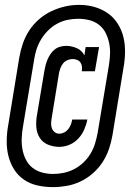

<svg xmlns="http://www.w3.org/2000/svg" viewBox="-20 -735 540 787"><path d="M223 -133Q199 -133 177 -142Q155 -151 143 -170Q131 -189 129 -212.5Q127 -236 131 -260L162 -445Q164 -456 167 -468Q170 -480 175 -491.5Q180 -503 187 -513.5Q194 -524 204 -532Q214 -540 226.5 -543.5Q239 -547 251 -547Q262 -547 273.5 -544.5Q285 -542 295 -537.5Q305 -533 313 -525.5Q321 -518 326 -508L331 -542H386L369 -443H315Q317 -452 316 -461.5Q315 -471 310 -478.5Q305 -486 296 -489.5Q287 -493 278 -493Q267 -493 256.5 -488.5Q246 -484 239 -475.5Q232 -467 228 -456.5Q224 -446 222 -436L192 -252Q190 -241 189.5 -230Q189 -219 192.5 -209.5Q196 -200 204 -193.5Q212 -187 223 -187Q233 -187 243 -192Q253 -197 260 -206Q267 -215 270.5 -224.5Q274 -234 276 -245H338Q334 -224 325 -203.5Q316 -183 300.5 -166.5Q285 -150 264.5 -141.5Q244 -133 223 -133ZM196 32Q164 32 133 25Q102 18 77.5 1Q53 -16 37 -42Q21 -68 14 -97.5Q7 -127 7.5 -159.5Q8 -192 14 -224L59 -499Q64 -528 73.5 -556Q83 -584 99.5 -609.5Q116 -635 139.5 -655.5Q163 -676 190.5 -689Q218 -702 246.5 -708.5Q275 -715 304 -715Q337 -715 367 -706.5Q397 -698 421.5 -681Q446 -664 462.5 -638Q479 -612 486 -582.5Q493 -553 492.5 -520.5Q492 -488 486 -456L441 -181Q436 -152 426.5 -124Q417 -96 400.5 -70.5Q384 -45 360.5 -24.5Q337 -4 309.5 9Q282 22 253 27Q224 32 196 32ZM197 -22Q219 -22 241 -26.5Q263 -31 283.5 -41.5Q304 -52 321.5 -68.5Q339 -85 351 -105Q363 -125 369.5 -146.5Q376 -168 380 -189L426 -465Q430 -489 431 -512.5Q432 -536 427.5 -558Q423 -580 413 -600Q403 -620 385.5 -633.5Q368 -647 346 -652.5Q324 -658 300 -658Q278 -658 256.5 -653.5Q235 -649 214.5 -638Q194 -627 177.5 -610.5Q161 -594 149 -574.5Q137 -555 130 -533.5Q123 -512 120 -491L74 -215Q70 -192 69 -168.5Q68 -145 72 -123Q76 -101 86 -81Q96 -61 113 -47.5Q130 -34 152 -28Q174 -22 197 -22Z"/></svg>

Font: Iosevka Curly Slab SmBdObl
Style: Regular
Weight: 600
Italic angle: -9°
Monospace: yes
Designer: Belleve Invis
Foundry: Belleve Invis
Version: Version 11.0.0; ttfautohint (v1.8.3)